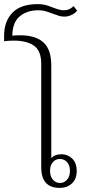

<svg xmlns="http://www.w3.org/2000/svg" viewBox="-58 -906 413 936"><path d="M143 -90V-595Q143 -658 108 -683Q73 -708 8 -708Q-17 -708 -38 -705V-732Q-38 -802 2.5 -844Q43 -886 127 -886Q147 -886 162.5 -882Q178 -878 201 -869Q233 -856 252 -856Q267 -856 277 -860Q287 -864 301 -876L318 -854Q308 -841 290.5 -833Q273 -825 257 -825Q242 -825 230.5 -828.5Q219 -832 200 -839Q176 -848 162 -852Q148 -856 129 -856Q75 -856 39 -827Q3 -798 2 -732Q15 -734 41 -734Q114 -734 153 -700Q192 -666 192 -586V-135Q208 -154 242 -154Q272 -154 294 -133Q316 -112 316 -71Q316 -34 293 -12Q270 10 233 10Q143 10 143 -90ZM283 -73Q283 -100 269 -115.5Q255 -131 234 -131Q213 -131 199.5 -115.5Q186 -100 186 -73Q186 -46 200 -30Q214 -14 234 -14Q255 -14 269 -30Q283 -46 283 -73Z"/></svg>

Font: Trirong ExtraLight
Style: Regular
Weight: 275
Designer: Katatrad Team
Foundry: CadsonDemak
Version: Version 1.001